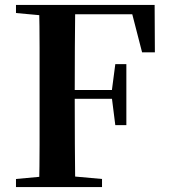

<svg xmlns="http://www.w3.org/2000/svg" viewBox="-20 -761 688 781"><path d="M45 0V-33L198 -47H239L395 -33V0ZM139 0Q141 -85 141 -171.5Q141 -258 141 -346V-394Q141 -481 141 -567.5Q141 -654 139 -741H286Q285 -656 284.5 -568Q284 -480 284 -387V-359Q284 -263 284.5 -175Q285 -87 286 0ZM213 -359V-395H461V-359ZM449 -252 435 -363V-393L449 -500H494V-252ZM45 -708V-741H213V-694H198ZM558 -548 509 -738 581 -703H213V-741H609L610 -548Z"/></svg>

Font: Noto Serif TC ExtraLight
Style: Bold
Weight: 700
Version: Version 2.002-H1;hotconv 1.1.0;makeotfexe 2.6.0